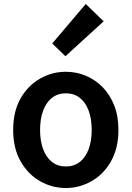

<svg xmlns="http://www.w3.org/2000/svg" viewBox="-20 -929 660 963"><path d="M310 14Q241 14 180.5 -20.5Q120 -55 83 -120.5Q46 -186 46 -277Q46 -370 83 -435Q120 -500 180.5 -534.5Q241 -569 310 -569Q362 -569 409.5 -549.5Q457 -530 494 -492.5Q531 -455 552.5 -401Q574 -347 574 -277Q574 -186 537 -120.5Q500 -55 439.5 -20.5Q379 14 310 14ZM310 -94Q351 -94 380 -116.5Q409 -139 424.5 -180.5Q440 -222 440 -277Q440 -333 424.5 -374.5Q409 -416 380 -438.5Q351 -461 310 -461Q270 -461 241 -438.5Q212 -416 196.5 -374.5Q181 -333 181 -277Q181 -222 196.5 -180.5Q212 -139 241 -116.5Q270 -94 310 -94ZM308 -647 242 -711 410 -909 500 -822Z"/></svg>

Font: Noto Sans HK SemiBold
Style: Regular
Weight: 600
Version: Version 2.004-H2;hotconv 1.0.118;makeotfexe 2.5.65603